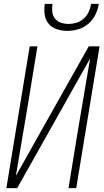

<svg xmlns="http://www.w3.org/2000/svg" viewBox="-20 -975 540 995"><path d="M13 0 134 -735H174L126 -441Q110 -346 94 -251.5Q78 -157 62 -63L440 -735H496L375 0H335L383 -294Q399 -389 415 -483.5Q431 -578 447 -672L69 0ZM329 -815Q301 -815 275 -823.5Q249 -832 232 -852Q215 -872 211.5 -899.5Q208 -927 212 -955H252Q249 -934 251 -914Q253 -894 264.5 -879Q276 -864 295 -857.5Q314 -851 335 -851Q356 -851 377 -857.5Q398 -864 414.5 -879Q431 -894 440 -914Q449 -934 452 -955H492Q488 -927 474.5 -899.5Q461 -872 438 -852Q415 -832 386 -823.5Q357 -815 329 -815Z"/></svg>

Font: Iosevka Term Curly Extralight
Style: Italic
Weight: 200
Italic angle: -9°
Designer: Belleve Invis
Foundry: Belleve Invis
Version: Version 32.3.0